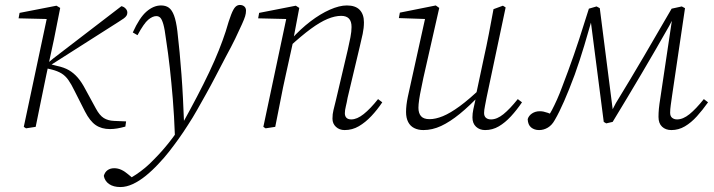

<svg xmlns="http://www.w3.org/2000/svg" viewBox="-20 -512 2881 775"><path d="M85 6 76 0 171 -447 180 -435 55 -438 59 -460 208 -489 223 -480 198 -354 167 -210Q156 -158 145.5 -105.5Q135 -53 124 0ZM486 -1Q468 4 453 6.5Q438 9 424 9Q390 9 366.5 -7Q343 -23 323 -62L281 -145Q268 -172 256 -189Q244 -206 228.5 -215.5Q213 -225 190 -231L161 -238V-256H171L195 -276L470 -487Q480 -485 487 -477.5Q494 -470 494 -461Q494 -454 490.5 -448.5Q487 -443 479.5 -437.5Q472 -432 459 -424L181 -247L183 -253L210 -246Q239 -240 258.5 -228.5Q278 -217 294 -198.5Q310 -180 325 -151L367 -74Q382 -46 399 -35.5Q416 -25 440 -24L489 -22Z M466 243Q438 243 420.5 231Q403 219 399 198Q403 183 414 175Q425 167 441 167Q456 167 470 173.5Q484 180 499 193L523 213L517 217H496L493 214Q512 204 530 192Q548 180 566 165Q584 150 602 131Q633 100 662 63.5Q691 27 717 -14Q748 -70 775 -121.5Q802 -173 824.5 -220.5Q847 -268 863.5 -309.5Q880 -351 891 -385Q904 -430 913 -453Q922 -476 930 -484Q938 -492 948 -492Q959 -492 966 -486Q973 -480 973 -469Q973 -458 969.5 -446.5Q966 -435 957 -415Q944 -386 929.5 -356Q915 -326 891 -282Q869 -240 849.5 -202.5Q830 -165 811.5 -132Q793 -99 775.5 -68Q758 -37 739 -8Q720 22 701 48.5Q682 75 662.5 100Q643 125 620 149Q595 176 568.5 197.5Q542 219 516 231Q490 243 466 243ZM686 36Q683 -46 677.5 -112.5Q672 -179 665.5 -237.5Q659 -296 650 -354Q645 -394 639.5 -413.5Q634 -433 627.5 -440Q621 -447 611 -447Q596 -447 578.5 -432.5Q561 -418 535 -370L516 -381Q543 -441 571.5 -465.5Q600 -490 630 -490Q649 -490 661.5 -481Q674 -472 682.5 -449.5Q691 -427 696 -386Q701 -344 705 -300.5Q709 -257 712.5 -211Q716 -165 718.5 -115.5Q721 -66 723 -14H734Z M1052 6 1043 0 1138 -448 1147 -435 1022 -438 1026 -460 1174 -489 1188 -480 1164 -353V-348L1134 -212Q1122 -159 1112 -106Q1102 -53 1091 0ZM1371 13Q1350 13 1336 0Q1322 -13 1322 -33Q1322 -52 1326 -67.5Q1330 -83 1336 -108L1384 -312Q1390 -338 1394.5 -361.5Q1399 -385 1399 -403Q1399 -426 1388.5 -437Q1378 -448 1357 -448Q1332 -448 1302 -435.5Q1272 -423 1234.5 -395.5Q1197 -368 1148 -323L1147 -353H1155Q1193 -395 1233 -425.5Q1273 -456 1311.5 -473Q1350 -490 1380 -490Q1415 -490 1432 -472Q1449 -454 1449 -422Q1449 -399 1444 -375.5Q1439 -352 1432 -323L1383 -117Q1380 -99 1376 -83Q1372 -67 1372 -55Q1372 -43 1378.5 -36.5Q1385 -30 1398 -30Q1421 -30 1448 -51.5Q1475 -73 1506 -112L1523 -99Q1503 -69 1479 -43.5Q1455 -18 1428.5 -2.5Q1402 13 1371 13Z M1689 13Q1668 13 1652 5Q1636 -3 1627.5 -19.5Q1619 -36 1619 -60Q1619 -87 1626 -120.5Q1633 -154 1640 -184L1699 -451L1706 -435L1590 -439L1594 -461L1739 -490L1753 -480L1689 -198Q1685 -177 1680 -154Q1675 -131 1672 -110.5Q1669 -90 1669 -77Q1669 -55 1679.5 -43Q1690 -31 1714 -31Q1738 -31 1767.5 -43Q1797 -55 1836 -83.5Q1875 -112 1926 -161L1931 -135H1923Q1876 -85 1836 -52.5Q1796 -20 1760.5 -3.5Q1725 13 1689 13ZM1938 13Q1916 13 1901.5 -0.5Q1887 -14 1887 -38Q1887 -54 1890.5 -70.5Q1894 -87 1901 -118H1899L1933 -278Q1944 -327 1953.5 -376.5Q1963 -426 1972 -475L2010 -489L2021 -482L1944 -118Q1941 -101 1937.5 -84Q1934 -67 1934 -56Q1934 -43 1941.5 -36.5Q1949 -30 1962 -30Q1986 -30 2012 -51Q2038 -72 2070 -112L2087 -99Q2066 -68 2042.5 -42.5Q2019 -17 1993.5 -2Q1968 13 1938 13Z M2156 13Q2137 13 2124 2.5Q2111 -8 2110 -31Q2114 -45 2127.5 -54Q2141 -63 2159 -63Q2167 -63 2174 -61.5Q2181 -60 2191.5 -56.5Q2202 -53 2217 -45L2194 -23L2187 -34Q2198 -49 2208 -68Q2218 -87 2228.5 -110.5Q2239 -134 2249.5 -162.5Q2260 -191 2273 -225Q2297 -290 2318 -354.5Q2339 -419 2357 -477L2388 -486L2401 -479L2456 -48H2441L2466 -96Q2523 -189 2579 -284.5Q2635 -380 2691 -477L2732 -486L2745 -479L2693 -127Q2690 -106 2687.5 -88Q2685 -70 2685 -57Q2685 -43 2693 -36.5Q2701 -30 2713 -30Q2737 -30 2763 -51Q2789 -72 2821 -112L2838 -99Q2816 -68 2793 -42.5Q2770 -17 2744.5 -2Q2719 13 2690 13Q2667 13 2652.5 -0.5Q2638 -14 2638 -40Q2638 -56 2639.5 -72.5Q2641 -89 2646 -120L2697 -462L2714 -449H2703L2681 -407Q2626 -310 2569 -213.5Q2512 -117 2453 -20L2427 -14L2417 -20L2363 -439L2371 -440Q2356 -387 2338.5 -328.5Q2321 -270 2300 -211Q2288 -179 2277.5 -152.5Q2267 -126 2257 -103.5Q2247 -81 2238 -62.5Q2229 -44 2219 -27Q2208 -7 2191.5 3Q2175 13 2156 13Z"/></svg>

Font: Source Serif 4 18pt Light
Style: Italic
Weight: 300
Italic angle: -12°
Designer: Frank Grießhammer
Foundry: Adobe Systems Incorporated
Version: Version 4.004;hotconv 1.0.116;makeotfexe 2.5.65601